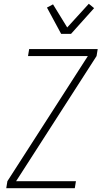

<svg xmlns="http://www.w3.org/2000/svg" viewBox="-20 -994 540 1014"><path d="M13 0 19 -37 444 -698H128L134 -735H496L490 -698L65 -37H381L375 0ZM303 -815 228 -954 260 -971 335 -849 449 -974 477 -951 355 -815Z"/></svg>

Font: Iosevka Extralight Oblique
Style: Regular
Weight: 200
Italic angle: -9°
Monospace: yes
Designer: Belleve Invis
Foundry: Belleve Invis
Version: Version 32.5.0; ttfautohint (v1.8.4)